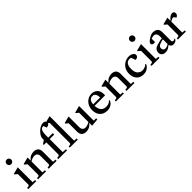

<svg xmlns="http://www.w3.org/2000/svg" viewBox="380 -2250 3791 3791"><g transform="rotate(-45 2275.5 -355.0)"><path d="M30 0V-32L67 -36Q94 -39 94 -72V-355L41 -400V-414L179 -450H187V-36L252 -32V0ZM141 -586Q114 -586 95.5 -605Q77 -624 77 -651Q77 -678 95.5 -696.5Q114 -715 141 -715Q167 -715 186 -696.5Q205 -678 205 -651Q205 -624 186 -605Q167 -586 141 -586Z M304 0V-32L341 -36Q368 -39 368 -72V-355L315 -400V-414L453 -450H461V-371H469Q503 -416 544 -433Q585 -450 626 -450Q685 -450 720.5 -419Q756 -388 756 -318V-36L821 -32V0H599V-32L636 -36Q663 -39 663 -72V-287Q663 -334 640.5 -357Q618 -380 580 -380Q521 -380 461 -341V-36L526 -32V0Z M868 0V-32L905 -36Q934 -39 934 -72V-400H863V-422L934 -471V-517Q934 -542 953 -576Q972 -610 1004.5 -643Q1037 -676 1077.5 -698Q1118 -720 1161 -720Q1193 -720 1211 -704Q1229 -688 1229 -663Q1229 -638 1208 -621.5Q1187 -605 1148 -600L1122 -669Q1118 -670 1114.5 -670Q1111 -670 1108 -670Q1066 -670 1046.5 -626.5Q1027 -583 1027 -519V-440H1153V-400H1027V-36L1112 -32V0Z M1189 0V-32L1226 -36Q1253 -39 1253 -72V-625L1200 -670V-684L1338 -720H1346V-36L1411 -32V0Z M1806 5V-69H1800Q1766 -24 1725 -7Q1684 10 1643 10Q1584 10 1548.5 -21Q1513 -52 1513 -122V-355L1460 -400V-414L1598 -450H1606V-153Q1606 -107 1629 -83.5Q1652 -60 1689 -60Q1746 -60 1806 -98V-355L1753 -400V-414L1891 -450H1899V-42H1966V-9L1816 5Z M2234 10Q2137 10 2080 -48.5Q2023 -107 2023 -209Q2023 -280 2053 -334.5Q2083 -389 2133 -419.5Q2183 -450 2242 -450Q2317 -450 2364.5 -403.5Q2412 -357 2412 -273V-237H2118Q2121 -151 2159.5 -106Q2198 -61 2269 -61Q2299 -61 2331 -70Q2363 -79 2396 -113L2408 -102Q2400 -76 2377 -50Q2354 -24 2318 -7Q2282 10 2234 10ZM2223 -406Q2180 -406 2152 -376Q2124 -346 2119 -277H2313Q2313 -330 2291.5 -368Q2270 -406 2223 -406Z M2477 0V-32L2514 -36Q2541 -39 2541 -72V-355L2488 -400V-414L2626 -450H2634V-371H2642Q2676 -416 2717 -433Q2758 -450 2799 -450Q2858 -450 2893.5 -419Q2929 -388 2929 -318V-36L2994 -32V0H2772V-32L2809 -36Q2836 -39 2836 -72V-287Q2836 -334 2813.5 -357Q2791 -380 2753 -380Q2694 -380 2634 -341V-36L2699 -32V0Z M3246 10Q3148 10 3097 -49Q3046 -108 3046 -203Q3046 -275 3078 -331Q3110 -387 3164.5 -418.5Q3219 -450 3284 -450Q3339 -450 3375 -425Q3411 -400 3411 -368Q3411 -343 3390 -324.5Q3369 -306 3331 -306L3301 -398Q3287 -405 3257 -405Q3206 -405 3174.5 -365Q3143 -325 3143 -242Q3143 -151 3182.5 -106.5Q3222 -62 3286 -62Q3318 -62 3349 -73.5Q3380 -85 3409 -113L3421 -102Q3413 -80 3391.5 -54Q3370 -28 3334.5 -9Q3299 10 3246 10Z M3471 0V-32L3508 -36Q3535 -39 3535 -72V-355L3482 -400V-414L3620 -450H3628V-36L3693 -32V0ZM3582 -586Q3555 -586 3536.5 -605Q3518 -624 3518 -651Q3518 -678 3536.5 -696.5Q3555 -715 3582 -715Q3608 -715 3627 -696.5Q3646 -678 3646 -651Q3646 -624 3627 -605Q3608 -586 3582 -586Z M3857 9Q3806 9 3777.5 -18.5Q3749 -46 3749 -91Q3749 -124 3768.5 -155.5Q3788 -187 3846 -207Q3875 -217 3920 -227Q3965 -237 4000 -243V-299Q4000 -346 3979 -369.5Q3958 -393 3929 -393Q3908 -393 3891.5 -390Q3875 -387 3852 -379V-283Q3836 -280 3822 -280Q3792 -280 3778.5 -292.5Q3765 -305 3765 -321Q3765 -330 3768.5 -340Q3772 -350 3780 -359Q3797 -378 3827 -399Q3857 -420 3890.5 -435Q3924 -450 3952 -450Q4019 -450 4056 -419Q4093 -388 4093 -318V-87Q4093 -65 4100.5 -54Q4108 -43 4127 -43Q4137 -43 4148 -47Q4159 -51 4169 -61L4178 -52Q4165 -18 4136.5 -4.5Q4108 9 4082 9Q4054 9 4032.5 -5Q4011 -19 4004 -50H3993Q3964 -25 3932.5 -8Q3901 9 3857 9ZM3847 -113Q3847 -88 3861 -68Q3875 -48 3908 -48Q3933 -48 3952.5 -56Q3972 -64 4000 -79V-84V-212Q3984 -210 3959.5 -203.5Q3935 -197 3908 -186Q3875 -173 3861 -155Q3847 -137 3847 -113Z M4208 0V-32L4245 -36Q4272 -39 4272 -72V-355L4219 -400V-414L4357 -450H4365V-371H4372Q4396 -404 4429 -427Q4462 -450 4492 -450Q4516 -450 4531 -436Q4546 -422 4546 -395Q4546 -369 4531 -351.5Q4516 -334 4495 -325L4452 -377Q4435 -377 4410 -366Q4385 -355 4365 -342V-36L4430 -32V0Z"/></g></svg>

Font: Gulzar
Style: Regular
Weight: 400
Designer: Borna Izadpanah, Alice Savoie, Simon Cozens, Fiona Ross
Version: Version 1.000;[7b34f74]; ttfautohint (v1.8.4)